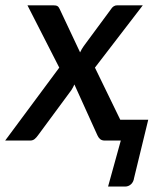

<svg xmlns="http://www.w3.org/2000/svg" viewBox="-56 -530 610 724"><path d="M167.5 -275 47.5 -510H144Q155.5 -510 160.5 -507Q165.5 -504 169 -496L246 -332.5Q249 -338.5 252.2 -344.5Q255.5 -350.5 260 -356.5L361.5 -494Q371 -510 386 -510H482.5L302 -275L397.5 -78.5H503L449.5 141.5Q447.5 156 438 164.8Q428.5 173.5 415.5 173.5H351.5L399.5 0H339Q327.5 0 321 -6Q314.5 -12 311 -20.5L224.5 -211.5Q222 -205.5 219 -200.2Q216 -195 213 -190L87.5 -20Q82 -12 75 -6Q68 0 57.5 0H-36.5Z"/></svg>

Font: Lato Semibold
Style: Italic
Weight: 600
Italic angle: -7°
Designer: Lukasz Dziedzic
Foundry: tyPoland Lukasz Dziedzic
Version: Version 2.006; 2014-01-15